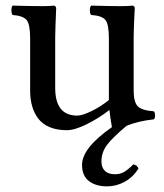

<svg xmlns="http://www.w3.org/2000/svg" viewBox="-20 -452 582 681"><path d="M471.2 146Q451.2 177.2 421.6 193.1Q392.1 209 359.9 209Q319.8 209 295.4 190.2Q271 171.4 271 132.8Q271 72.8 377 -1Q370.6 -36.1 368.2 -62Q329.1 -31.7 286.9 -11Q244.6 9.8 216.8 9.8Q181.6 9.8 155.8 -1.2Q129.9 -12.2 115.2 -32Q100.6 -51.8 93.8 -76.2Q86.9 -100.6 86.9 -129.9V-315.9Q86.9 -365.7 74.5 -380.9Q62 -396 24.9 -398.9Q20.5 -403.3 20.5 -415.5Q20.5 -427.7 24.9 -432.1Q95.2 -430.2 131.8 -430.2Q157.2 -430.2 170.9 -432.1Q179.2 -430.7 179.2 -421.9Q179.2 -421.4 178.5 -403.6Q177.7 -385.7 176.8 -361.3Q175.8 -336.9 175.8 -319.8V-140.1Q175.8 -42 253.9 -42Q272 -42 304.9 -58.1Q337.9 -74.2 366.2 -97.2V-315.9Q366.2 -366.2 353.8 -381.3Q341.3 -396.5 303.2 -398.9Q298.8 -403.3 298.8 -415.5Q298.8 -427.7 303.2 -432.1Q373.5 -430.2 410.2 -430.2Q434.6 -430.2 450.2 -432.1Q458 -430.7 458 -421.9Q458 -421.4 457 -403.6Q456.1 -385.7 455.1 -361.3Q454.1 -336.9 454.1 -319.8V-130.9Q454.1 -91.3 467.8 -75.9Q481.4 -60.5 525.9 -57.1Q529.8 -52.7 530 -43Q530.3 -33.2 525.9 -28.8Q469.2 -22.5 429.2 -5.9Q380.4 34.7 360.1 61.3Q339.8 87.9 339.8 121.1Q339.8 141.6 351.8 153.8Q363.8 166 388.2 166Q406.7 166 420.9 157.5Q435.1 148.9 453.1 130.9Q466.8 133.8 471.2 146Z"/></svg>

Font: Common Serif News
Style: Regular
Weight: 450
Designer: Philipp H. Poll, Khaled Hosny
Foundry: Stefan Peev, Context Ltd.
Version: Version 1.026